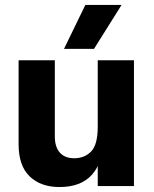

<svg xmlns="http://www.w3.org/2000/svg" viewBox="-20 -750 620 774"><path d="M520 -507V0H374V-507ZM201 -507V-201Q201 -157 221.5 -134.5Q242 -112 279 -112Q321 -112 347.5 -139.5Q374 -167 374 -239L391 -177Q395 -95 350.5 -45.5Q306 4 220 4Q144 4 99.5 -39Q55 -82 55 -168V-507ZM238 -553 324 -730H470L359 -553Z"/></svg>

Font: Hind Variable Light
Style: Regular
Weight: 300
Designer: Manushi Parikh, Satya Rajpurohit
Foundry: Indian Type Foundry
Version: Version 3.000